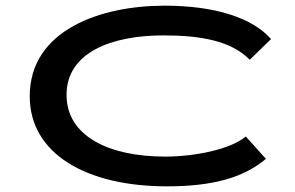

<svg xmlns="http://www.w3.org/2000/svg" viewBox="-20 -648 1040 678"><path d="M569 10C731 10 839 -20 919 -87L848 -166C792 -119 663 -95 563 -95C365 -95 215 -167 215 -313C215 -463 374 -523 557 -523C689 -523 796 -504 862 -437L937 -510C873 -584 741 -628 561 -628C337 -628 85 -543 85 -308C85 -105 285 10 569 10Z"/></svg>

Font: Inconsolata UltraExpanded
Style: Bold
Weight: 700
Width: 9
Monospace: yes
Designer: Raph Levien, Cyreal, Brenton Simpson
Foundry: Raph Levien, Cyreal, Google
Version: Version 3.100